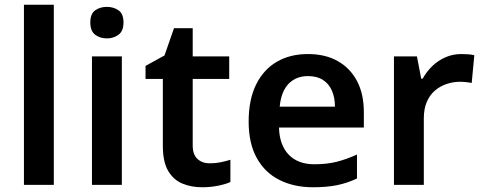

<svg xmlns="http://www.w3.org/2000/svg" viewBox="-20 -780 2040 810"><path d="M207 0H81V-760H207Z M494 -542V0H368V-542ZM431 -751Q459 -751 480 -736.5Q501 -722 501 -685Q501 -649 480 -633.5Q459 -618 431 -618Q402 -618 381.5 -633.5Q361 -649 361 -685Q361 -722 381.5 -736.5Q402 -751 431 -751Z M865 -91Q889 -91 911 -95.5Q933 -100 952 -106V-12Q932 -3 900 3.5Q868 10 833 10Q787 10 749.5 -5.5Q712 -21 689.5 -59Q667 -97 667 -165V-447H594V-502L674 -546L714 -661H793V-542H947V-447H793V-166Q793 -128 813 -109.5Q833 -91 865 -91Z M1279 -552Q1352 -552 1404.5 -522.5Q1457 -493 1486 -438.5Q1515 -384 1515 -306V-242H1157Q1159 -168 1198 -127.5Q1237 -87 1306 -87Q1359 -87 1400.5 -97.5Q1442 -108 1486 -128V-27Q1446 -8 1403 1Q1360 10 1300 10Q1221 10 1159.5 -20.5Q1098 -51 1063.5 -113Q1029 -175 1029 -267Q1029 -360 1060.5 -423.5Q1092 -487 1148 -519.5Q1204 -552 1279 -552ZM1279 -459Q1229 -459 1197.5 -426.5Q1166 -394 1160 -330H1393Q1393 -368 1380.5 -397Q1368 -426 1343 -442.5Q1318 -459 1279 -459Z M1926 -552Q1938 -552 1954 -551Q1970 -550 1981 -547L1970 -430Q1961 -432 1946.5 -433.5Q1932 -435 1921 -435Q1891 -435 1863.5 -425.5Q1836 -416 1814.5 -397.5Q1793 -379 1780.5 -350Q1768 -321 1768 -281V0H1642V-542H1739L1757 -448H1763Q1779 -477 1803 -500.5Q1827 -524 1858.5 -538Q1890 -552 1926 -552Z"/></svg>

Font: Noto Sans Thai SemiBold
Style: Regular
Weight: 600
Version: Version 2.001